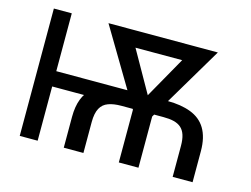

<svg xmlns="http://www.w3.org/2000/svg" viewBox="-98 -893 1385 1059"><g transform="rotate(15 594.0 -363.5)"><path d="M171.5 -397V-309.7H640.6V-397ZM87.7 -727.3V0H190V-727.3ZM451.3 -176.5C451.3 -244.3 472.3 -279.8 512.4 -294.4C532.3 -301.8 556.8 -305.4 586.3 -305.4H826.3C918.3 -305.4 960.9 -276.3 960.9 -176.5V0H1074.6V-176.5C1074.6 -284.8 1032.7 -347.3 958.5 -375.7C921.2 -389.9 877.1 -397 826.3 -397H586.3C428.3 -397 339.1 -335.2 339.1 -176.5V0H451.3ZM522.4 -727.3V-635.3H906.6V-727.3ZM694.2 -288H763.1L1024.1 -727.3H897L675.8 -335.6ZM399.5 -727.3 661.2 -288H728.7L750.4 -331.3L526.3 -727.3ZM653.4 -380.3V0H765.6V-380.3Z"/></g></svg>

Font: Inter 465
Style: Regular
Weight: 400
Designer: Rasmus Andersson
Foundry: rsms
Version: Version 3.019;Glyphs 3.1.2 (3151)